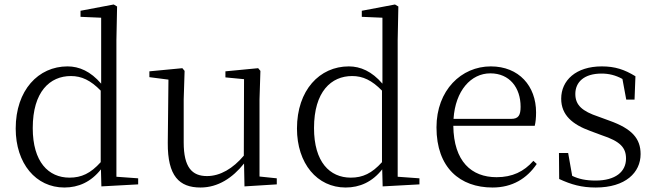

<svg xmlns="http://www.w3.org/2000/svg" viewBox="-20 -822 2925 856"><path d="M432 9 596 0V-27L499 -34V-643L502 -793L487 -802L339 -774V-747L431 -743V-449C384 -504 333 -526 281 -526C151 -526 50 -420 50 -249C50 -93 140 14 267 14C330 14 386 -11 430 -67ZM429 -99C384 -49 343 -30 290 -30C196 -30 126 -100 126 -251C126 -414 203 -483 296 -483C344 -483 384 -464 429 -418Z M1070 9 1214 0V-27L1137 -35V-379L1141 -506L1131 -518L985 -504V-477L1068 -469L1067 -128C1019 -71 962 -37 903 -37C836 -37 799 -76 799 -187V-379L803 -506L793 -518L646 -504V-478L731 -467L728 -185C727 -37 779 14 874 14C952 14 1017 -29 1068 -93Z M1686 9 1850 0V-27L1753 -34V-643L1756 -793L1741 -802L1593 -774V-747L1685 -743V-449C1638 -504 1587 -526 1535 -526C1405 -526 1304 -420 1304 -249C1304 -93 1394 14 1521 14C1584 14 1640 -11 1684 -67ZM1683 -99C1638 -49 1597 -30 1544 -30C1450 -30 1380 -100 1380 -251C1380 -414 1457 -483 1550 -483C1598 -483 1638 -464 1683 -418Z M2176 14C2264 14 2329 -26 2373 -91L2358 -105C2316 -57 2264 -32 2194 -32C2082 -32 2003 -102 2001 -261H2364C2368 -277 2370 -297 2370 -321C2370 -438 2294 -526 2168 -526C2037 -526 1926 -420 1926 -254C1926 -74 2031 14 2176 14ZM2002 -292C2010 -418 2080 -495 2166 -495C2252 -495 2301 -431 2301 -346C2301 -309 2292 -292 2259 -292Z M2636 14C2769 14 2836 -53 2836 -135C2836 -204 2798 -248 2697 -284L2648 -302C2576 -326 2545 -353 2545 -403C2545 -456 2584 -494 2662 -494C2694 -494 2724 -487 2755 -470L2772 -378H2809L2813 -482C2764 -512 2722 -526 2663 -526C2547 -526 2482 -463 2482 -382C2482 -309 2532 -267 2612 -238L2663 -219C2745 -192 2771 -164 2771 -115C2771 -57 2725 -17 2635 -17C2592 -17 2560 -24 2531 -38L2513 -140H2472L2473 -24C2527 1 2573 14 2636 14Z"/></svg>

Font: Noto Serif CJK SC Light
Style: Regular
Weight: 300
Designer: Ryoko NISHIZUKA 西塚涼子 (kana & ideographs); Frank Grießhammer (Latin, Greek & Cyrillic); Wenlong ZHANG 张文龙 (bopomofo); San
Foundry: Adobe
Version: Version 2.001;hotconv 1.1.0;makeotfexe 2.6.0